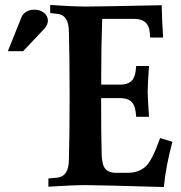

<svg xmlns="http://www.w3.org/2000/svg" viewBox="-20 -754 731 777"><path d="M465.8 -356.9H389.2Q389.2 -206.5 391.6 -123.5Q394 -81.5 408.7 -68.1Q423.3 -54.7 446.8 -54.7H497.6Q543 -54.7 571.8 -82.5Q597.2 -107.9 627.9 -195.3L677.7 -180.2Q650.9 -80.6 643.1 2.9Q374.5 -4.9 325.7 -4.9Q279.3 -4.9 175.8 1.5V-31.7L213.4 -35.2Q258.3 -41 258.8 -106.9Q261.7 -200.2 261.7 -366.2Q261.7 -532.2 258.8 -625Q258.3 -692.9 213.4 -697.8L183.1 -701.2V-733.9Q277.3 -727.5 325.7 -727.5Q380.4 -727.5 634.3 -732.9Q635.7 -669.4 640.1 -602.1H587.9L585.9 -624Q581.1 -677.7 522.9 -677.7H393.6Q389.6 -574.2 389.6 -445.8V-411.6H465.8Q495.6 -411.6 510.5 -424.8Q525.4 -438 528.8 -465.3L531.2 -486.8H583Q577.6 -407.2 577.6 -383.8Q577.6 -360.8 583 -281.2H531.2L528.8 -302.7Q525.4 -330.1 510.5 -343.5Q495.6 -356.9 465.8 -356.9ZM73.7 -546.9H11.7L67.9 -686.5Q71.8 -696.8 85.4 -705.8Q99.1 -714.8 118.7 -714.8Q142.6 -714.8 158.2 -702.1Q173.8 -689.5 173.8 -669.9Q173.8 -655.3 161.1 -639.6Z"/></svg>

Font: Flanker
Style: Bold
Weight: 700
Designer: Flanker
Foundry: Flanker
Version: Version 2.021